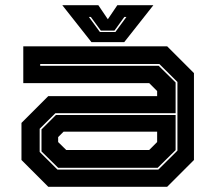

<svg xmlns="http://www.w3.org/2000/svg" viewBox="-20 -718 828 738"><path d="M165.5 0 62.5 -103V-245.5L165.5 -348.5H584V-368L553.5 -398.5H69.5V-540H622.5L725.5 -437V-103L622.5 0ZM201 -66H588.5L662 -139V-403L592.5 -472H134.5V-465H590L655 -401V-283H193L132.5 -223V-134ZM203.5 -73 139.5 -136V-220.5L195 -276H655V-141L586 -73ZM234.5 -141.5H553.5L584 -172V-212H224.5L203.5 -191V-172ZM331.5 -556 219.5 -698H358L394.5 -644L431 -698H569.5L457.5 -556ZM364 -595H423.5L466 -653H458L420 -600.5H367.5L329 -653H321.5Z"/></svg>

Font: Tourney Expanded ExtraBold
Style: Regular
Weight: 800
Width: 7
Designer: Tyler Finck
Foundry: Etcetera Type Co
Version: Version 1.010; ttfautohint (v1.8.3)